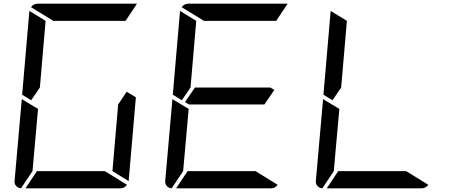

<svg xmlns="http://www.w3.org/2000/svg" viewBox="-20 -1020 2488 1040"><path d="M149 -477 100 -507 139 -959V-961L227 -907L196 -546ZM666 -523 716 -493 677 -41V-39L589 -93L620 -454ZM548 -93 668 -19Q654 0 632 0H118L180 -93ZM94 0Q78 -1 67.5 -12.5Q57 -24 59 -41L98 -483L186 -430L156 -93ZM269 -907 148 -981Q162 -1000 184 -1000H720H722L660 -907Z M965 -477 916 -507 955 -959V-961L1043 -907L1012 -546ZM1466 -533 1412 -454H1004L982 -467L1036 -546H1444ZM1364 -93 1484 -19Q1470 0 1448 0H934L996 -93ZM910 0Q894 -1 883.5 -12.5Q873 -24 875 -41L914 -483L1002 -430L972 -93ZM1085 -907 964 -981Q978 -1000 1000 -1000H1536H1538L1476 -907Z M1781 -477 1732 -507 1771 -959V-961L1859 -907L1828 -546ZM2180 -93 2300 -19Q2286 0 2264 0H1750L1812 -93ZM1726 0Q1710 -1 1699.5 -12.5Q1689 -24 1691 -41L1730 -483L1818 -430L1788 -93Z"/></svg>

Font: DSEG7 Modern
Style: Italic
Weight: 400
Italic angle: -5°
Designer: Keshikan(Twitter:@keshinomi_88pro)
Version: Version 0.46